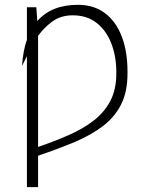

<svg xmlns="http://www.w3.org/2000/svg" viewBox="-20 -558 627 781"><path d="M134.9 75.3V203.1H89.5V-329.5L69.6 -289.8Q73.5 -350.5 89.5 -396.7V-528.4H127.8L131.7 -472.3Q189.3 -538.4 296.9 -538.4Q362.9 -538.4 407.8 -503.9Q452.8 -469.5 475.9 -408Q498.9 -346.6 498.6 -265.6V-258.5Q498.6 -184.7 472.7 -133.2Q446.7 -81.7 398.6 -45.1Q350.5 -8.5 283.6 19.7Q216.6 47.9 134.9 75.3ZM134.9 -411.9V39.8Q202.1 16.7 259.9 -8.7Q317.8 -34.1 361.2 -67.6Q404.5 -101.2 428.8 -147.5Q453.1 -193.9 453.1 -258.5V-265.6Q453.1 -328.1 433.2 -380.3Q413.4 -432.5 373.9 -464.1Q334.5 -495.7 275.6 -495.7Q227.3 -495.7 192.8 -470.5Q158.4 -445.3 134.9 -411.9Z"/></svg>

Font: Inter Thin BETA
Style: Regular
Weight: 100
Designer: Rasmus Andersson
Foundry: rsms
Version: Version 3.011;git-f93a4a705